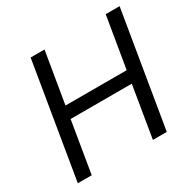

<svg xmlns="http://www.w3.org/2000/svg" viewBox="-159 -891 1059 1054"><g transform="rotate(-30 370.0 -363.5)"><path d="M42.6 0H130.7L184.7 -325.3H572.4L518.5 0H606.5L727.3 -727.3H639.2L585.2 -403.4H197.4L251.4 -727.3H163.4Z"/></g></svg>

Font: Margiela Sans
Style: Italic
Weight: 400
Italic angle: -9.39999°
Designer: Stefan Endress, Andreas Faust
Version: Version 1.100;FEAKit 1.0